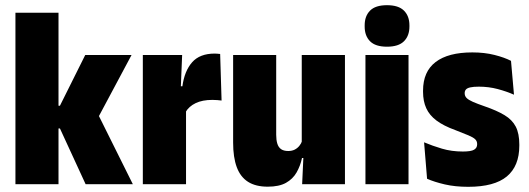

<svg xmlns="http://www.w3.org/2000/svg" viewBox="-20 -710 2037 740"><path d="M310 0 211 -215H187V-302.5H211L308.5 -498H487L353 -247V-279.5L492 0ZM39.5 0V-661H205.5V0Z M695 -277.5 640.5 -377.5H683Q691 -436.5 720.5 -470Q750 -503.5 807.5 -503.5Q813 -503.5 817.8 -503Q822.5 -502.5 828.5 -502L834 -322.5Q827.5 -323.5 817.8 -324.2Q808 -325 798.5 -325Q760 -325 734 -312.5Q708 -300 695 -277.5ZM530.5 0V-498H682L675.5 -339.5H697V0Z M1044.5 -498V-190.5Q1044.5 -170.5 1048.8 -156.5Q1053 -142.5 1063.2 -135.2Q1073.5 -128 1091 -128Q1105 -128 1115.5 -133.2Q1126 -138.5 1133.5 -147.5Q1141 -156.5 1144.5 -167.5L1174 -101H1144Q1137.5 -70.5 1123 -45.2Q1108.5 -20 1082 -5.2Q1055.5 9.5 1012 9.5Q965.5 9.5 936 -9.2Q906.5 -28 892.5 -65.8Q878.5 -103.5 878.5 -160.5V-498ZM1309.5 -498V0H1144.5L1150 -119.5L1143 -128.5V-498Z M1388.5 0V-498H1554.5V0ZM1471.5 -530Q1427 -530 1406.2 -551Q1385.5 -572 1385.5 -607.5V-612.5Q1385.5 -648 1406.2 -669Q1427 -690 1471.5 -690Q1516 -690 1537 -669Q1558 -648 1558 -612.5V-607.5Q1558 -572 1537 -551Q1516 -530 1471.5 -530Z M1784.5 10Q1734.5 10 1694.5 0.8Q1654.5 -8.5 1626 -21L1614.5 -161.5Q1646.5 -148 1683.5 -137Q1720.5 -126 1764 -126Q1795.5 -126 1807.2 -133Q1819 -140 1819 -153.5V-155Q1819 -166 1811.5 -173.2Q1804 -180.5 1785.8 -188.2Q1767.5 -196 1735 -208.5Q1689.5 -225 1662.2 -245.5Q1635 -266 1622.8 -293Q1610.5 -320 1610.5 -356V-360.5Q1610.5 -434 1659 -471Q1707.5 -508 1800.5 -508Q1847.5 -508 1886 -498.2Q1924.5 -488.5 1949.5 -475.5L1961 -345Q1933 -357.5 1898.2 -366.8Q1863.5 -376 1825.5 -376Q1804.5 -376 1792.5 -373.2Q1780.5 -370.5 1775.8 -365Q1771 -359.5 1771 -351.5V-350Q1771 -340 1778.2 -332.5Q1785.5 -325 1802.5 -317.5Q1819.5 -310 1848.5 -300Q1895 -284 1924.5 -266.2Q1954 -248.5 1967.8 -222Q1981.5 -195.5 1981.5 -153V-148.5Q1981.5 -70 1933.5 -30Q1885.5 10 1784.5 10Z"/></svg>

Font: Anek Odia SemiCondensed ExtraBold
Style: Regular
Weight: 800
Width: 4
Designer: Yesha Goshar & Mahesh Sahu (Odia), Yesha Goshar (Latin)
Foundry: Ek Type
Version: Version 1.003